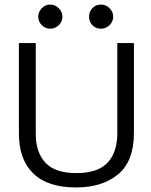

<svg xmlns="http://www.w3.org/2000/svg" viewBox="-20 -812 665 843"><path d="M314 11Q189 11 126 -50.5Q63 -112 63 -225V-623H137V-224Q137 -143 179.5 -97.5Q222 -52 315 -52Q409 -52 452 -97.5Q495 -143 495 -227V-623H568V-228Q568 -104 498.5 -46.5Q429 11 314 11ZM201 -686Q179 -686 163.5 -701.5Q148 -717 148 -739Q148 -760 163.5 -776Q179 -792 201 -792Q222 -792 238 -776Q254 -760 254 -739Q254 -717 238 -701.5Q222 -686 201 -686ZM423 -686Q401 -686 386 -701Q371 -716 371 -739Q371 -761 386 -776.5Q401 -792 423 -792Q445 -792 461 -776Q477 -760 477 -739Q477 -717 461 -701.5Q445 -686 423 -686Z"/></svg>

Font: Inconsolata Expanded
Style: Regular
Weight: 400
Width: 7
Monospace: yes
Designer: Raph Levien, Cyreal, Brenton Simpson
Foundry: Raph Levien, Cyreal, Google
Version: Version 3.100; ttfautohint (v1.8.4.7-5d5b)